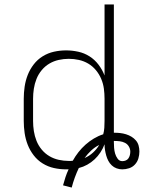

<svg xmlns="http://www.w3.org/2000/svg" viewBox="-20 -755 648 865"><path d="M303 90 264 80Q269 61 275 43Q281 25 289 8H278Q250 8 223 2Q196 -4 172.5 -18.5Q149 -33 132 -55Q115 -77 105 -102.5Q95 -128 91 -155.5Q87 -183 87 -210V-310Q87 -337 91 -364.5Q95 -392 105 -417.5Q115 -443 132 -465Q149 -487 172.5 -501.5Q196 -516 223 -522Q250 -528 278 -528Q305 -528 332.5 -522Q360 -516 383.5 -501Q407 -486 424 -463.5Q441 -441 451 -415V-735H493V-157H495Q509 -157 522 -155.5Q535 -154 548 -150Q561 -146 572.5 -139Q584 -132 592.5 -122Q601 -112 604.5 -99Q608 -86 608 -72Q608 -57 603.5 -41.5Q599 -26 588 -14Q577 -2 561.5 3Q546 8 531 8Q518 8 505.5 3.5Q493 -1 483.5 -10Q474 -19 468 -30.5Q462 -42 458.5 -54.5Q455 -67 453 -79.5Q451 -92 451 -105Q444 -86 432.5 -68.5Q421 -51 406 -37Q391 -23 373 -13Q355 -3 335 2Q325 23 317 45Q309 67 303 90ZM290 -30Q295 -30 299.5 -30Q304 -30 308 -31Q319 -51 333.5 -69.5Q348 -88 365.5 -103.5Q383 -119 403 -131Q423 -143 445 -150Q449 -164 450 -179.5Q451 -195 451 -210V-310Q451 -333 448 -355.5Q445 -378 436 -399.5Q427 -421 412 -439Q397 -457 377.5 -468.5Q358 -480 335.5 -485Q313 -490 290 -490Q267 -490 244.5 -485Q222 -480 202.5 -468.5Q183 -457 168 -439Q153 -421 144.5 -399.5Q136 -378 132.5 -355.5Q129 -333 129 -310V-210Q129 -187 132.5 -164.5Q136 -142 144.5 -120.5Q153 -99 168 -81Q183 -63 202.5 -51.5Q222 -40 244.5 -35Q267 -30 290 -30ZM531 -29Q539 -29 546.5 -32Q554 -35 558.5 -41.5Q563 -48 565 -56Q567 -64 567 -72Q567 -84 560.5 -95Q554 -106 543 -111.5Q532 -117 520 -118.5Q508 -120 495 -120H493V-115Q493 -102 494 -89Q495 -76 498.5 -63.5Q502 -51 510 -40Q518 -29 531 -29ZM361 -43Q382 -52 399 -67.5Q416 -83 427 -102Q407 -92 390.5 -76.5Q374 -61 361 -43Z"/></svg>

Font: Iosevka Extralight Extended
Style: Regular
Weight: 200
Width: 7
Monospace: yes
Designer: Belleve Invis
Foundry: Belleve Invis
Version: Version 32.5.0; ttfautohint (v1.8.4)